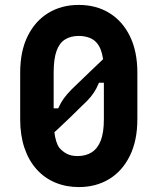

<svg xmlns="http://www.w3.org/2000/svg" viewBox="-20 -740 640 780"><path d="M300 -720Q371 -720 424.5 -687Q478 -654 508 -592.5Q538 -531 538 -445V-255Q538 -169 507.5 -107Q477 -45 423.5 -12.5Q370 20 300 20Q248 20 204 1.5Q160 -17 128 -53Q96 -89 79 -140Q62 -191 62 -255V-445Q62 -532 92.5 -593.5Q123 -655 176.5 -687.5Q230 -720 300 -720ZM300 -594Q267 -594 244 -579.5Q221 -565 209.5 -532.5Q198 -500 198 -445V-255Q198 -229 200.5 -206.5Q203 -184 208 -167.5Q213 -151 220 -141Q233 -125 251 -115.5Q269 -106 295 -106Q329 -106 353 -121.5Q377 -137 389.5 -169.5Q402 -202 402 -255V-448Q402 -479 398.5 -501.5Q395 -524 388.5 -540Q382 -556 372 -567Q361 -580 342 -587Q323 -594 300 -594ZM429 -528 432 -404H362L389 -422Q381 -399 371.5 -381Q362 -363 348.5 -346.5Q335 -330 314 -311Q288 -285 264 -262Q240 -239 216 -216.5Q192 -194 164 -169L158 -300H234L208 -279Q217 -303 227 -321Q237 -339 253 -357.5Q269 -376 296 -401Q330 -434 361.5 -464Q393 -494 429 -528Z"/></svg>

Font: Recursive Monospace
Style: Bold
Weight: 700
Version: Version 1.047